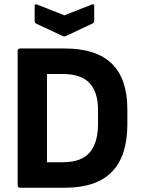

<svg xmlns="http://www.w3.org/2000/svg" viewBox="-20 -883 664 903"><path d="M75 0Q63 0 63 -13V-642Q63 -655 75 -655H283Q433 -655 506 -583.5Q579 -512 579 -369V-299Q579 -149 506 -74.5Q433 0 284 0ZM201 -120H276Q362 -120 401.5 -165.5Q441 -211 441 -300V-366Q441 -450 401 -492.5Q361 -535 275 -535H201ZM274 -714 150 -772Q143 -776 143 -785V-855Q143 -867 156 -861L283 -811L410 -861Q423 -867 423 -855V-785Q423 -776 414 -772L291 -714Q283 -710 274 -714Z"/></svg>

Font: Sofia Sans Semi Condensed ExtraBold
Style: Regular
Weight: 800
Designer: Botio Nikoltchev, Ani Petrova
Foundry: lettersoup
Version: Version 4.100